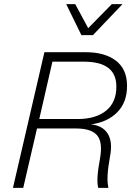

<svg xmlns="http://www.w3.org/2000/svg" viewBox="-20 -914 656 934"><path d="M376 -743 302 -894H346L409 -777L524 -894H576L432 -743ZM43 0 196 -660H398Q489 -660 543 -619.5Q597 -579 598 -499Q599 -417 550.5 -368Q502 -319 422 -309H423Q480 -303 504.5 -263Q529 -223 515 -152Q496 -48 507 -3V0H458Q447 -38 466 -140Q481 -221 453 -255Q425 -289 350 -289H160L93 0ZM171 -335H358Q446 -335 496.5 -376Q547 -417 546 -495Q545 -614 388 -614H235Z"/></svg>

Font: Elaine Sans Light
Style: Italic
Weight: 300
Italic angle: -13°
Designer: Wei Huang
Foundry: Wei Huang
Version: Version 2.001;December 24, 2019;FontCreator 12.0.0.2547 64-b